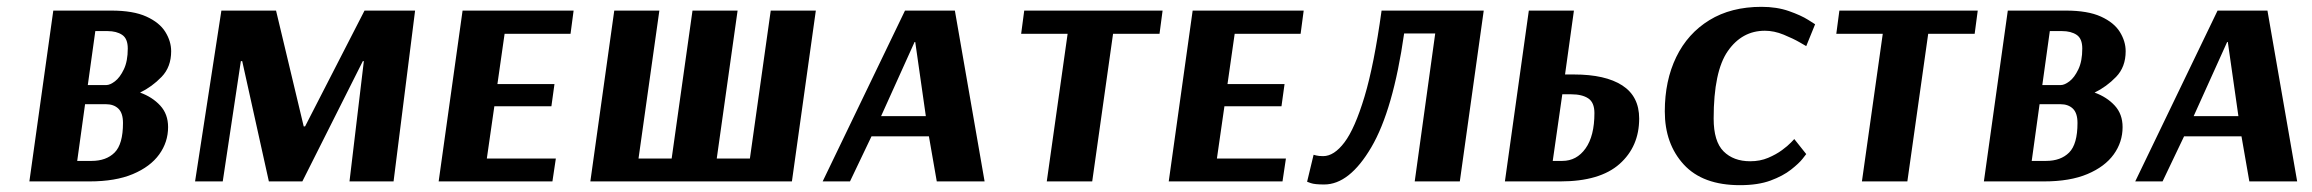

<svg xmlns="http://www.w3.org/2000/svg" viewBox="-20 -531 6767 562"><path d="M136 -500H306Q370 -500 408.5 -482.5Q447 -465 464 -437.5Q481 -410 481 -381Q481 -335 453 -306Q425 -277 390 -260Q426 -247 449 -222Q472 -197 472 -159Q472 -115 446 -79Q420 -43 369 -21.5Q318 0 242 0H66ZM291 -282Q302 -282 316.5 -293Q331 -304 342.5 -328Q354 -352 354 -389Q354 -418 337.5 -429Q321 -440 295 -440H259L237 -282ZM229 -226 206 -60H248Q291 -60 315.5 -84.5Q340 -109 340 -171Q340 -200 326.5 -213Q313 -226 290 -226Z M1132 0H1003L1045 -352H1042L865 0H767L689 -352H685L632 0H551L628 -500H788L869 -161H873L1047 -500H1195Z M1597 0H1264L1334 -500H1659L1650 -432H1457L1436 -285H1603L1594 -220H1427L1405 -67H1607Z M2078 -67H2175L2236 -500H2368L2298 0H1708L1778 -500H1910L1849 -67H1946L2007 -500H2139Z M2775 -500 2862 0H2722L2699 -132H2531L2468 0H2388L2629 -500ZM2657 -408 2559 -191H2690L2659 -408Z M3374 -432H3238L3177 0H3044L3105 -432H2969L2978 -500H3383Z M3734 0H3401L3471 -500H3796L3787 -432H3594L3573 -285H3740L3731 -220H3564L3542 -67H3744Z M4323 -500 4253 0H4121L4181 -433H4090Q4058 -209 3994 -100Q3930 9 3856 9Q3828 9 3817 5Q3806 1 3806 1L3825 -78Q3825 -78 3832.5 -76Q3840 -74 3853 -74Q3885 -74 3915.5 -114.5Q3946 -155 3974 -248Q4002 -341 4024 -500Z M4455 -500H4587L4561 -313H4587Q4679 -313 4728.5 -281Q4778 -249 4778 -184Q4778 -102 4720.5 -51Q4663 0 4547 0H4385ZM4553 -255 4525 -60H4553Q4595 -60 4621 -96.5Q4647 -133 4647 -200Q4647 -231 4629 -243Q4611 -255 4579 -255Z M5267 -396Q5267 -396 5248 -407Q5229 -418 5201 -429.5Q5173 -441 5146 -441Q5079 -441 5037.5 -381.5Q4996 -322 4996 -184Q4996 -117 5025 -88Q5054 -59 5103 -59Q5132 -59 5155.5 -69Q5179 -79 5196 -91.5Q5213 -104 5222.5 -114Q5232 -124 5232 -124L5267 -80Q5267 -80 5256.5 -66.5Q5246 -53 5222.5 -34.5Q5199 -16 5162.5 -2.5Q5126 11 5073 11Q4964 11 4908.5 -49.5Q4853 -110 4853 -205Q4853 -295 4886.5 -364Q4920 -433 4983.5 -472Q5047 -511 5136 -511Q5181 -511 5216.5 -498.5Q5252 -486 5272.5 -473Q5293 -460 5293 -460Z M5760 -432H5624L5563 0H5430L5491 -432H5355L5364 -500H5769Z M5857 -500H6027Q6091 -500 6129.5 -482.5Q6168 -465 6185 -437.5Q6202 -410 6202 -381Q6202 -335 6174 -306Q6146 -277 6111 -260Q6147 -247 6170 -222Q6193 -197 6193 -159Q6193 -115 6167 -79Q6141 -43 6090 -21.5Q6039 0 5963 0H5787ZM6012 -282Q6023 -282 6037.5 -293Q6052 -304 6063.5 -328Q6075 -352 6075 -389Q6075 -418 6058.5 -429Q6042 -440 6016 -440H5980L5958 -282ZM5950 -226 5927 -60H5969Q6012 -60 6036.5 -84.5Q6061 -109 6061 -171Q6061 -200 6047.5 -213Q6034 -226 6011 -226Z M6617 -500 6704 0H6564L6541 -132H6373L6310 0H6230L6471 -500ZM6499 -408 6401 -191H6532L6501 -408Z"/></svg>

Font: Arsenal SC
Style: Bold Italic
Weight: 700
Italic angle: -9.10001°
Designer: Andrij Shevchenko
Foundry: Stairsfor
Version: Version 2.001; ttfautohint (v1.8.4.7-5d5b)